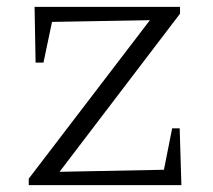

<svg xmlns="http://www.w3.org/2000/svg" viewBox="-20 -541 622 561"><path d="M64 0V-19L418 -482L132 -477L107 -358H84L81 -521H506V-501L154 -39L459 -45L483 -166H505L510 0Z"/></svg>

Font: Piazzolla SC Light
Style: Regular
Weight: 300
Designer: Juan Pablo del Peral
Foundry: Huerta Tipografica
Version: Version 1.330